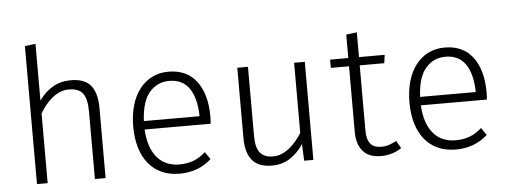

<svg xmlns="http://www.w3.org/2000/svg" viewBox="-50 -876 2691 1020"><g transform="rotate(-5 1296.0 -366.0)"><path d="M167 0H110V-736L167 -743V-440Q198 -485 240.5 -509.5Q283 -534 337 -534Q412 -534 444 -493Q476 -452 476 -375V0H419V-359Q419 -427 397 -456.5Q375 -486 322 -486Q297 -486 274.5 -476.5Q252 -467 232.5 -451Q213 -435 196.5 -414.5Q180 -394 167 -372Z M705 -239Q708 -186 721.5 -148.5Q735 -111 757.5 -86Q780 -61 809.5 -49.5Q839 -38 872 -38Q914 -38 947 -50Q980 -62 1013 -91L1040 -52Q971 11 870 11Q816 11 774.5 -8Q733 -27 704.5 -62Q676 -97 661 -147Q646 -197 646 -259Q646 -321 660.5 -371.5Q675 -422 702.5 -458Q730 -494 769 -514Q808 -534 857 -534Q955 -534 1007 -465.5Q1059 -397 1059 -277Q1059 -268 1058.5 -257.5Q1058 -247 1057 -239ZM857 -485Q794 -485 752 -437Q710 -389 705 -284H1002Q1000 -381 964 -433Q928 -485 857 -485Z M1531 -89Q1499 -41 1457.5 -15Q1416 11 1363 11Q1291 11 1257.5 -29.5Q1224 -70 1224 -147V-523H1281V-154Q1281 -91 1304 -64Q1327 -37 1373 -37Q1397 -37 1419.5 -46.5Q1442 -56 1461.5 -72Q1481 -88 1497.5 -108Q1514 -128 1527 -149V-523H1584V0H1535Z M1719 -523H1816V-648L1873 -655V-523H2010L2004 -479H1873V-133Q1873 -84 1891.5 -61Q1910 -38 1952 -38Q1972 -38 1991.5 -44.5Q2011 -51 2031 -62L2054 -22Q2031 -6 2003 2.5Q1975 11 1944 11Q1880 11 1848 -26Q1816 -63 1816 -129V-479H1719Z M2178 -239Q2181 -186 2194.5 -148.5Q2208 -111 2230.5 -86Q2253 -61 2282.5 -49.5Q2312 -38 2345 -38Q2387 -38 2420 -50Q2453 -62 2486 -91L2513 -52Q2444 11 2343 11Q2289 11 2247.5 -8Q2206 -27 2177.5 -62Q2149 -97 2134 -147Q2119 -197 2119 -259Q2119 -321 2133.5 -371.5Q2148 -422 2175.5 -458Q2203 -494 2242 -514Q2281 -534 2330 -534Q2428 -534 2480 -465.5Q2532 -397 2532 -277Q2532 -268 2531.5 -257.5Q2531 -247 2530 -239ZM2330 -485Q2267 -485 2225 -437Q2183 -389 2178 -284H2475Q2473 -381 2437 -433Q2401 -485 2330 -485Z"/></g></svg>

Font: Jldddboxgfspflltxgxzjzlszac
Style: Regular
Weight: 300
Designer: Carrois Corporate & Edenspiekermann
Foundry: Carrois Corporate GbR & Edenspiekermann AG
Version: Version 2.001